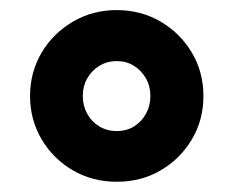

<svg xmlns="http://www.w3.org/2000/svg" viewBox="-20 -732 456 375"><path d="M208 -377Q161 -377 122.5 -399.2Q84.1 -421.5 61.4 -459.7Q38.7 -497.9 38.7 -544.4Q38.7 -591 61.3 -629.2Q84 -667.3 122.6 -689.8Q161.2 -712.3 207.7 -712.3Q255.3 -712.3 293.7 -689.8Q332 -667.3 354.7 -629.3Q377.3 -591.2 377.3 -544.4Q377.3 -497.7 354.6 -459.5Q331.8 -421.4 293.7 -399.2Q255.6 -377 208 -377ZM208 -476Q227 -476 241.7 -485Q256.3 -494 265 -509.7Q273.7 -525.4 273.7 -544.5Q273.7 -563.7 264.9 -579.1Q256.2 -594.4 241.4 -603.6Q226.7 -612.7 207.9 -612.7Q189.3 -612.7 174.2 -603.5Q159.1 -594.4 150.4 -579Q141.7 -563.6 141.7 -544.7Q141.7 -525.7 150.3 -509.8Q159 -494 174.2 -485Q189.4 -476 208 -476Z"/></svg>

Font: MuseoModerno Thin
Style: Regular
Weight: 100
Designer: Pablo Cosgaya, Héctor Gatti, Marcela Romero, and the Authors of The MuseoModerno Project.
Foundry: Omnibus-Type Team
Version: Version 1.003